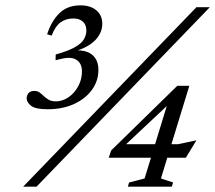

<svg xmlns="http://www.w3.org/2000/svg" viewBox="-20 -697 804 717"><path d="M66.5 0 713.5 -670H763.5L116.5 0ZM187.5 -472 188 -493.5Q234.5 -506.5 259.2 -520.5Q284 -534.5 293.2 -550.2Q302.5 -566 302.5 -583.5Q302.5 -604 289.8 -616Q277 -628 253.5 -628Q225.5 -628 205.5 -613Q185.5 -598 173 -564L156 -569Q172 -618.5 202 -647.8Q232 -677 280.5 -677Q317.5 -677 339.8 -658.5Q362 -640 362 -607.5Q362 -587 351.2 -567.5Q340.5 -548 318.2 -532.2Q296 -516.5 261.5 -506L268 -509Q307 -509 327.2 -489.8Q347.5 -470.5 347.5 -436Q347.5 -395 323.5 -361.8Q299.5 -328.5 256.8 -308.8Q214 -289 158 -289Q112.5 -289 96 -302Q79.5 -315 79.5 -330Q79.5 -340 86.2 -348.8Q93 -357.5 108.5 -357.5Q120 -357.5 128 -351.5Q136 -345.5 143.8 -338Q151.5 -330.5 162 -324.5Q172.5 -318.5 189 -318.5Q207 -318.5 224.5 -327.2Q242 -336 255.8 -351.5Q269.5 -367 277.8 -387.2Q286 -407.5 286 -430.5Q286 -460 266.2 -473.2Q246.5 -486.5 208 -477ZM616.5 -346 639.5 -335.5 436 -144.5 434 -158.5H645L713.5 -173L674 -108H386L395 -135L642 -376.5H687L581 -30.5L626.5 -15.5L621.5 0H457.5L462 -15.5L520 -30.5Z"/></svg>

Font: Newsreader 18pt
Style: Italic
Weight: 400
Italic angle: -17°
Version: Version 1.003